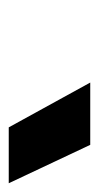

<svg xmlns="http://www.w3.org/2000/svg" viewBox="89 -1070 231 450"><g transform="rotate(90 205.0 -845.5)"><path d="M174 -941H320L410 -750H279Z"/></g></svg>

Font: Teachers ExtraBold
Style: Italic
Weight: 800
Designer: Alfredo Marco Pradil & Chank Diesel
Version: Version 0.009